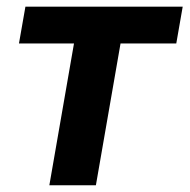

<svg xmlns="http://www.w3.org/2000/svg" viewBox="-20 -548 561 568"><path d="M355.5 -528.3 263.7 0H126L217.8 -528.3ZM520.5 -528.3 501.5 -419.4H36.1L55.2 -528.3Z"/></svg>

Font: Roboto
Style: Bold Italic
Weight: 700
Italic angle: -12°
Designer: Christian Robertson
Foundry: Google
Version: Version 3.0